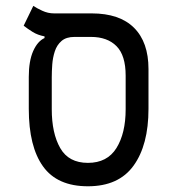

<svg xmlns="http://www.w3.org/2000/svg" viewBox="-20 -632 626 661"><path d="M282.7 9.3Q177.2 9.3 128.2 -59.1Q79.1 -127.4 79.1 -257.3V-367.2Q79.1 -421.9 94.2 -456.1Q109.4 -490.2 133.3 -501V-506.8Q109.9 -511.2 92.5 -522Q75.2 -532.7 61.5 -543.5L94.7 -611.8Q106 -604 125.5 -595Q145 -585.9 166 -585.9H295.4Q391.6 -585.9 441.4 -536.4Q491.2 -486.8 491.2 -394.5V-257.3Q491.2 -132.8 439.9 -61.8Q388.7 9.3 282.7 9.3ZM282.7 -71.3Q349.1 -71.3 380.9 -122.3Q412.6 -173.3 412.6 -255.9V-371.6Q412.6 -441.4 381.1 -473.1Q349.6 -504.9 293 -504.9H236.3Q208 -504.9 191.9 -491Q175.8 -477.1 168.7 -455.3Q161.6 -433.6 159.9 -409.9Q158.2 -386.2 158.2 -366.2V-255.9Q158.2 -173.3 187.3 -122.3Q216.3 -71.3 282.7 -71.3Z"/></svg>

Font: Cascadia Mono SemiLight
Style: Regular
Weight: 350
Monospace: yes
Designer: Aaron Bell
Foundry: Saja Typeworks
Version: Version 2404.023; ttfautohint (v1.8.4)